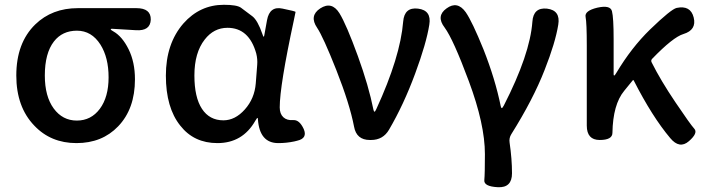

<svg xmlns="http://www.w3.org/2000/svg" viewBox="-20 -584 2955 801"><path d="M123 -60Q48 -138 48 -269Q48 -405 127 -482Q197 -550 305 -550H549Q610 -550 609 -502Q607 -454 547 -458L447 -464Q442 -464 442 -461.5Q442 -459 453 -453Q490 -432 516.5 -378.5Q543 -325 543 -253Q543 -130 473 -57Q406 13 299 13Q192 13 123 -60ZM399 -398Q362 -456 301 -456Q240 -456 205 -411Q167 -362 167 -269Q167 -182 204 -131.5Q241 -81 300.5 -81Q360 -81 396.5 -130Q433 -179 433 -261.5Q433 -344 399 -398Z M887 13Q789 13 732 -60Q672 -135 672 -268.5Q672 -402 745 -486Q814 -564 914 -564Q968 -564 985 -552Q1009 -534 1033 -516Q1055 -499 1075 -441Q1078 -431 1080 -431Q1082 -431 1083 -439L1094 -500Q1105 -560 1159 -548Q1214 -537 1213 -534Q1212 -529 1206 -500Q1147 -226 1147 -136Q1147 -109 1162 -95Q1177 -81 1203 -83Q1229 -85 1247 -46Q1264 -7 1220 3L1208 6Q1175 13 1141 13Q1063 13 1056 -86Q1056 -92 1054 -92Q1052 -92 1045 -80Q992 13 887 13ZM912 -82Q961 -82 1001.5 -127.5Q1042 -173 1047 -236L1053 -313Q1055 -337 1049 -361Q1019 -468 929 -468Q872 -468 834 -419Q791 -364 791 -269Q791 -178 822.5 -130Q854 -82 912 -82Z M1523 0Q1467 0 1457 -56Q1439 -150 1383 -292Q1328 -431 1303 -468Q1269 -518 1316 -549Q1364 -580 1396 -529Q1425 -482 1473 -350Q1518 -226 1538 -126Q1540 -118 1542.5 -118Q1545 -118 1550 -129Q1650 -346 1662 -494Q1667 -555 1724 -548Q1781 -541 1771 -481Q1759 -404 1712 -277Q1664 -147 1603 -43Q1578 0 1528 0Z M2057 197Q1998 194 2000.5 167.5Q2003 141 2003 59Q2003 -65 1936 -245Q1871 -420 1835 -469Q1798 -517 1843 -549Q1888 -582 1923 -533Q1950 -494 1997 -378Q2046 -254 2069 -141Q2071 -133 2073.5 -133Q2076 -133 2082 -144Q2191 -357 2201 -493Q2205 -554 2262 -548Q2319 -541 2309 -481Q2297 -406 2252 -292Q2204 -169 2113 -24Q2103 -8 2106 11Q2116 79 2116 139Q2116 200 2057 197Z M2854 5Q2815 39 2776 -8Q2701 -97 2624 -248Q2622 -252 2619 -248L2584 -205Q2537 -148 2535 -30Q2535 0 2482 0Q2428 0 2428 -60V-394Q2428 -488 2423 -513.5Q2418 -539 2472 -552Q2526 -564 2533 -537.5Q2540 -511 2540 -419V-274Q2540 -269 2542.5 -269Q2545 -269 2552 -281Q2614 -385 2692 -461Q2780 -546 2803 -551Q2861 -563 2874 -511Q2887 -459 2831 -442Q2788 -429 2701 -339Q2694 -332 2699 -323Q2736 -249 2798 -157Q2860 -65 2876.5 -47Q2893 -29 2854 5Z"/></svg>

Font: Resource Han Rounded TW Medium
Style: Regular
Weight: 500
Designer: Cyano Hao (round all glyphs); Ryoko NISHIZUKA 西塚涼子 (kana, bopomofo & ideographs); Paul D. Hunt (Latin, Greek & Cyrillic)
Foundry: Cyano Hao
Version: 0.990